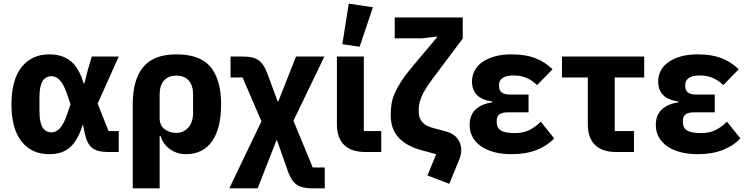

<svg xmlns="http://www.w3.org/2000/svg" viewBox="-20 -836 4115 1056"><path d="M633 0H574Q515 0 486.5 -22.5Q458 -45 446 -104L437 -148H434Q410 -68 367.5 -28Q325 12 251 12Q154 12 98.5 -58Q43 -128 43 -262Q43 -396 98.5 -466.5Q154 -537 251 -537Q325 -537 370.5 -498.5Q416 -460 440 -377H444L462 -448L485 -525H633L517 -266L577 -115H633ZM264 -108Q288 -108 308.5 -129.5Q329 -151 346 -199L368 -263L346 -326Q329 -374 308.5 -395.5Q288 -417 264 -417Q231 -417 214 -389.5Q197 -362 197 -302V-223Q197 -163 214 -135.5Q231 -108 264 -108Z M710 -263Q710 -397 767.5 -467Q825 -537 950 -537Q1082 -537 1139 -466.5Q1196 -396 1196 -263Q1196 -129 1146 -58.5Q1096 12 1001 12Q977 12 954.5 4.5Q932 -3 913.5 -16.5Q895 -30 882 -48.5Q869 -67 863 -88H858V200H710ZM950 -105Q988 -105 1015 -133.5Q1042 -162 1042 -217V-316Q1042 -366 1018 -393Q994 -420 950 -420Q906 -420 882 -393Q858 -366 858 -316V-185Q858 -147 885 -126Q912 -105 950 -105Z M1317 -525Q1374 -525 1402.5 -504.5Q1431 -484 1449 -435L1507 -279H1511L1608 -525H1764L1594 -172L1700 85H1766V200H1697Q1640 200 1611 179Q1582 158 1565 110L1504 -63H1500L1397 200H1241L1418 -169L1314 -410H1248V-525Z M1833 0ZM2077 0H1989Q1912 0 1872.5 -39Q1833 -78 1833 -153V-525H1981V-115H2077ZM1958 -579 1863 -593 1898 -816 2031 -796Z M2151 -740H2525V-624L2355 -397Q2315 -343 2299 -305.5Q2283 -268 2283 -235V-221Q2283 -153 2359 -133L2433 -113Q2475 -102 2496 -74Q2517 -46 2517 -11Q2517 14 2505 44L2451 175L2331 129L2379 12L2305 -8Q2256 -21 2222.5 -40Q2189 -59 2168 -84Q2147 -109 2138 -138.5Q2129 -168 2129 -203Q2129 -236 2133.5 -265Q2138 -294 2152 -325.5Q2166 -357 2190.5 -394Q2215 -431 2256 -479L2383 -630V-635L2301 -625H2151Z M3028 -75Q2990 -34 2931 -11Q2872 12 2793 12Q2740 12 2697.5 0.5Q2655 -11 2625 -32Q2595 -53 2579 -82.5Q2563 -112 2563 -148Q2563 -204 2596.5 -234.5Q2630 -265 2687 -273V-278Q2630 -286 2603 -313.5Q2576 -341 2576 -388Q2576 -420 2590 -447Q2604 -474 2632 -494Q2660 -514 2700.5 -525.5Q2741 -537 2794 -537Q2870 -537 2923.5 -516.5Q2977 -496 3019 -455L2934 -368Q2908 -394 2876 -407.5Q2844 -421 2805 -421Q2765 -421 2745 -407.5Q2725 -394 2725 -371V-361Q2725 -316 2784 -316H2887V-218H2771Q2712 -218 2712 -173V-162Q2712 -133 2734.5 -118.5Q2757 -104 2811 -104Q2857 -104 2891 -120.5Q2925 -137 2954 -167Z M3369 0Q3292 0 3252.5 -39Q3213 -78 3213 -153V-410H3071V-525H3523V-410H3361V-115H3467V0Z M4052 -75Q4014 -34 3955 -11Q3896 12 3817 12Q3764 12 3721.5 0.5Q3679 -11 3649 -32Q3619 -53 3603 -82.5Q3587 -112 3587 -148Q3587 -204 3620.5 -234.5Q3654 -265 3711 -273V-278Q3654 -286 3627 -313.5Q3600 -341 3600 -388Q3600 -420 3614 -447Q3628 -474 3656 -494Q3684 -514 3724.5 -525.5Q3765 -537 3818 -537Q3894 -537 3947.5 -516.5Q4001 -496 4043 -455L3958 -368Q3932 -394 3900 -407.5Q3868 -421 3829 -421Q3789 -421 3769 -407.5Q3749 -394 3749 -371V-361Q3749 -316 3808 -316H3911V-218H3795Q3736 -218 3736 -173V-162Q3736 -133 3758.5 -118.5Q3781 -104 3835 -104Q3881 -104 3915 -120.5Q3949 -137 3978 -167Z"/></svg>

Font: Aneliza ExtraBold
Style: Regular
Weight: 800
Designer: Mike Abbink, Paul van der Laan, Pieter van Rosmalen
Foundry: Bold Monday
Version: Version 3.001;September 8, 2019;FontCreator 11.5.0.2425 64-b